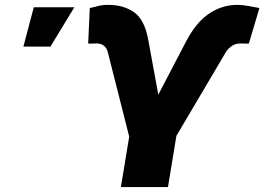

<svg xmlns="http://www.w3.org/2000/svg" viewBox="-20 -757 1070 777"><path d="M469.2 0 502.9 -204.1 416 -546.9Q412.1 -562 400.9 -571.5Q389.6 -581.1 371.1 -581.1Q363.3 -581.1 350.6 -580.6Q337.9 -580.1 336.9 -581.1L343.3 -724.6Q358.4 -727.5 376 -732.4Q393.6 -737.3 418 -737.3Q480 -737.3 522.5 -707.5Q564.9 -677.7 579.6 -597.7L620.6 -374L733.4 -589.8Q773.4 -666.5 826.2 -701.9Q878.9 -737.3 940.4 -737.3Q960.9 -737.3 987.5 -732.4Q1014.2 -727.5 1029.8 -724.6L987.3 -581.1Q985.4 -580.1 972.4 -580.6Q959.5 -581.1 953.1 -581.1Q932.1 -581.1 917.2 -570.3Q902.3 -559.6 894.5 -546.9L693.8 -207L659.7 0ZM74.7 -568.4 116.7 -727.5H280.8L184.1 -568.4Z"/></svg>

Font: Inter 18pt Black
Style: Italic
Weight: 900
Italic angle: -9.3988°
Designer: Rasmus Andersson
Foundry: rsms
Version: Version 4.001;git-66647c0bb